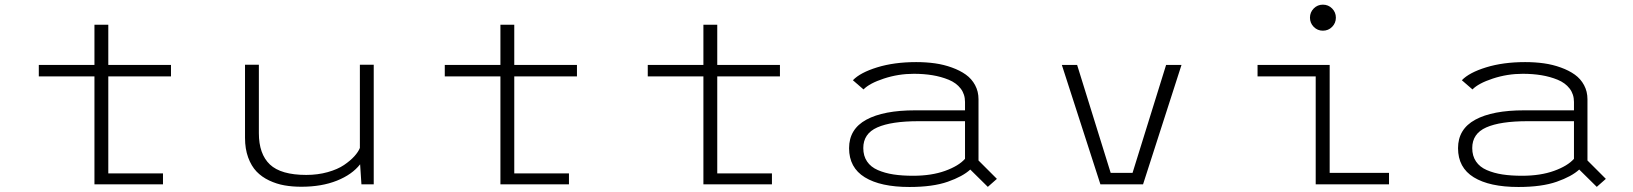

<svg xmlns="http://www.w3.org/2000/svg" viewBox="-20 -772 6840 804"><path d="M433.5 -46H662.5V0H375.5V-452H142.5V-500H375.5V-668.5H433.5V-500H696V-452H433.5Z M1242 10Q1204 10 1171.2 4.2Q1138.5 -1.5 1107.2 -16.2Q1076 -31 1054.2 -53.8Q1032.5 -76.5 1019.2 -112.5Q1006 -148.5 1006 -195V-501H1064V-214.5Q1064 -127 1110.2 -83.2Q1156.5 -39.5 1262.5 -39.5Q1310.5 -39.5 1352.2 -51.2Q1394 -63 1420.5 -81Q1447 -99 1463.8 -117.5Q1480.5 -136 1487 -152.5V-501H1545V0H1493.5L1488 -84Q1454.5 -41 1390.8 -15.5Q1327 10 1242 10Z M2133.5 -46H2362.5V0H2075.5V-452H1842.5V-500H2075.5V-668.5H2133.5V-500H2396V-452H2133.5Z M2983.5 -46H3212.5V0H2925.5V-452H2692.5V-500H2925.5V-668.5H2983.5V-500H3246V-452H2983.5Z M3816.5 -512Q3858 -512 3895.2 -506.8Q3932.5 -501.5 3966.2 -489.2Q4000 -477 4024.5 -459.5Q4049 -442 4063.2 -415.5Q4077.5 -389 4077.5 -356.5V-100L4154.5 -23L4116.5 10.5L4043 -62Q4011.5 -33 3948.8 -11Q3886 11 3788.5 11Q3667.5 11 3601.5 -29.5Q3535.5 -70 3535.5 -151.5Q3535.5 -231.5 3607.8 -270.8Q3680 -310 3812 -310H4021V-345Q4021 -377.5 4002.8 -401.2Q3984.5 -425 3952.8 -438Q3921 -451 3884.8 -457Q3848.5 -463 3806.5 -463Q3742 -463 3681.2 -443Q3620.5 -423 3596 -397.5L3551.5 -436Q3582 -468 3653.2 -490Q3724.5 -512 3816.5 -512ZM3804 -36Q3880.5 -36 3937.5 -56.5Q3994.5 -77 4021 -107V-264.5H3826.5Q3712.5 -264.5 3653.8 -238.5Q3595 -212.5 3595 -152Q3595 -119 3610.8 -95.8Q3626.5 -72.5 3656 -59.8Q3685.5 -47 3721.5 -41.5Q3757.5 -36 3804 -36Z M4863 -500H4927.5L4766.5 0H4588L4426.5 -500H4490.5L4631 -48H4722.5Z M5519.5 -643.5Q5497 -643.5 5481.2 -659.5Q5465.5 -675.5 5465.5 -698Q5465.5 -720.5 5481.2 -736.5Q5497 -752.5 5519.5 -752.5Q5542.5 -752.5 5558.2 -736.5Q5574 -720.5 5574 -698Q5574 -675.5 5558.2 -659.5Q5542.5 -643.5 5519.5 -643.5ZM5548 -48H5796.5V0H5489.5V-452H5246V-500H5548Z M6366.5 -512Q6408 -512 6445.2 -506.8Q6482.5 -501.5 6516.2 -489.2Q6550 -477 6574.5 -459.5Q6599 -442 6613.2 -415.5Q6627.5 -389 6627.5 -356.5V-100L6704.5 -23L6666.5 10.5L6593 -62Q6561.5 -33 6498.8 -11Q6436 11 6338.5 11Q6217.5 11 6151.5 -29.5Q6085.5 -70 6085.5 -151.5Q6085.5 -231.5 6157.8 -270.8Q6230 -310 6362 -310H6571V-345Q6571 -377.5 6552.8 -401.2Q6534.5 -425 6502.8 -438Q6471 -451 6434.8 -457Q6398.5 -463 6356.5 -463Q6292 -463 6231.2 -443Q6170.5 -423 6146 -397.5L6101.5 -436Q6132 -468 6203.2 -490Q6274.5 -512 6366.5 -512ZM6354 -36Q6430.5 -36 6487.5 -56.5Q6544.5 -77 6571 -107V-264.5H6376.5Q6262.5 -264.5 6203.8 -238.5Q6145 -212.5 6145 -152Q6145 -119 6160.8 -95.8Q6176.5 -72.5 6206 -59.8Q6235.5 -47 6271.5 -41.5Q6307.5 -36 6354 -36Z"/></svg>

Font: League Mono Wide UltraLight
Style: Regular
Weight: 200
Width: 8
Designer: Tyler Finck
Foundry: The League of Moveable Type / Tyler Finck
Version: Version 2.210